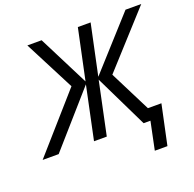

<svg xmlns="http://www.w3.org/2000/svg" viewBox="-202 -870 1228 1215"><g transform="rotate(-20 412.0 -263.0)"><path d="M637 188 676 0H630L457 -356L382 0H296L371 -356L58 0H-50L281 -376L107 -714H203L375 -374L447 -714H533L461 -374L768 -714H874L549 -356L688 -80H779L722 188Z"/></g></svg>

Font: Manna Sans
Style: Italic
Weight: 400
Italic angle: -12°
Designer: Monotype Design Team
Foundry: Monotype Imaging Inc.
Version: Version 2.001.1; ttfautohint (v1.8.2)